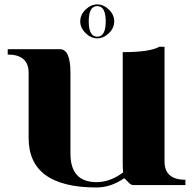

<svg xmlns="http://www.w3.org/2000/svg" viewBox="-20 -830 881 861"><path d="M717.8 -106Q717.8 -23.9 811.5 -23.9V0H577.1Q566.7 0 552.9 -15.3Q539.1 -30.5 536.6 -30.5Q476.3 10.7 413.1 10.7Q108.4 10.7 108.4 -210.9V-503.4Q108.4 -585.4 14.6 -585.4V-609.4H249Q295.9 -609.4 295.9 -503.4V-141.1Q295.9 -13.2 413.1 -13.2Q473.4 -13.2 532 -56.6Q530.3 -77.6 530.3 -106V-596.2Q653.3 -596.2 694.3 -620.4L717.8 -620.1ZM339.8 -734.1Q339.8 -763.9 363.8 -787.1Q387.7 -810.3 416 -810.3Q444.3 -810.3 468.3 -787.1Q492.2 -763.9 492.2 -734.1Q492.2 -704.3 468.3 -681.2Q444.3 -658 416 -658Q387.7 -658 363.8 -681.6Q339.8 -705.3 339.8 -734.1ZM454.1 -734.1Q454.1 -802.7 416 -802.7Q377.9 -802.7 377.9 -734.1Q377.9 -665.5 416 -665.5Q454.1 -665.5 454.1 -734.1Z"/></svg>

Font: itsadzoke
Style: Regular
Weight: 700
Width: 7
Version: Version 0.45